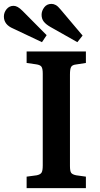

<svg xmlns="http://www.w3.org/2000/svg" viewBox="-83 -968 516 988"><path d="M54 0V-59L106 -66Q125 -70 131 -80Q137 -90 137 -117V-589Q137 -615 130.5 -624.5Q124 -634 103 -637L54 -644V-703H359V-644L307 -636Q289 -634 283 -623.5Q277 -613 277 -585V-114Q277 -88 283 -79Q289 -70 309 -66L359 -59V0ZM315 -751 177 -829Q154 -842 142.5 -856.5Q131 -871 131 -892Q131 -912 144.5 -930Q158 -948 182 -948Q193 -948 204 -942Q215 -936 228 -920L342 -785ZM133 -751 -15 -821Q-39 -831 -51 -846.5Q-63 -862 -63 -883Q-63 -904 -49 -921Q-35 -938 -13 -938Q-3 -938 8 -932Q19 -926 33 -912L157 -787Z"/></svg>

Font: Literata 18pt SemiBold
Style: Regular
Weight: 600
Designer: Latin by Veronika Burian and Jose Scaglione. Greek by Irene Vlachou. Cyrillic by Vera Evstafieva.
Foundry: TypeTogether
Version: Version 3.103;gftools[0.9.29]